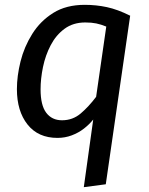

<svg xmlns="http://www.w3.org/2000/svg" viewBox="-20 -559 616 795"><path d="M331 -539Q378 -539 422.5 -529.5Q467 -520 519 -494L418 204L327 216L366 -64Q350 -44 327.5 -26.5Q305 -9 277 1.5Q249 12 218 12Q138 12 94 -43.5Q50 -99 50 -190Q50 -244 65 -304.5Q80 -365 113.5 -418.5Q147 -472 200.5 -505.5Q254 -539 331 -539ZM333 -466Q283 -466 247.5 -440Q212 -414 190 -372Q168 -330 158 -281.5Q148 -233 148 -189Q148 -123 171.5 -92Q195 -61 237 -61Q281 -61 314 -89Q347 -117 378 -158L420 -449Q398 -458 378.5 -462Q359 -466 333 -466Z"/></svg>

Font: Fira Sans Variable
Style: Italic
Weight: 397
Italic angle: -8°
Designer: Carrois Corporate & Edenspiekermann AG
Foundry: Carrois Corporate GbR & Edenspiekermann AG
Version: Version 4.202